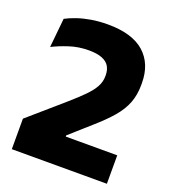

<svg xmlns="http://www.w3.org/2000/svg" viewBox="-122 -743 740 834"><g transform="rotate(20 248.0 -326.0)"><path d="M27.5 0V-141L184 -277Q223.5 -311.5 249.2 -337.5Q275 -363.5 288 -387Q301 -410.5 301 -436.5V-441Q301 -464.5 291 -481.8Q281 -499 257.8 -508.5Q234.5 -518 196 -518Q148.5 -518 106.5 -504.2Q64.5 -490.5 32 -474L45.5 -609Q67 -620.5 95.2 -630.2Q123.5 -640 158.8 -646Q194 -652 235.5 -652Q347.5 -652 404 -602Q460.5 -552 460.5 -462V-455Q460.5 -408 446 -370.5Q431.5 -333 401.2 -297.8Q371 -262.5 323.5 -221L229 -137V-108.5L162 -131.5H467V0Z"/></g></svg>

Font: Anek Odia
Style: Bold
Weight: 700
Designer: Yesha Goshar & Mahesh Sahu (Odia), Yesha Goshar (Latin)
Foundry: Ek Type
Version: Version 1.003